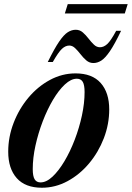

<svg xmlns="http://www.w3.org/2000/svg" viewBox="-20 -868 618 900"><path d="M334 -524Q412 -524 452 -479Q492 -434 492 -355Q492 -286 466.8 -220.2Q441.5 -154.5 397.5 -102Q353.5 -49.5 296.5 -18.8Q239.5 12 176.5 12Q98.5 12 58.5 -33Q18.5 -78 18.5 -157Q18.5 -226 43.8 -291.8Q69 -357.5 113 -410Q157 -462.5 214 -493.2Q271 -524 334 -524ZM170 -13Q197.5 -13 226.2 -40Q255 -67 282 -112.2Q309 -157.5 330.2 -213Q351.5 -268.5 364 -326.5Q376.5 -384.5 376.5 -436.5Q376.5 -469.5 368 -484.2Q359.5 -499 340 -499Q313 -499 284 -472Q255 -445 228.2 -399.8Q201.5 -354.5 180.2 -299Q159 -243.5 146.2 -185.5Q133.5 -127.5 133.5 -75.5Q133.5 -42.5 142.2 -27.8Q151 -13 170 -13ZM547.5 -723.5Q517.5 -660.5 495.2 -628Q473 -595.5 454.8 -584Q436.5 -572.5 418 -572.5Q399 -572.5 384.5 -585Q370 -597.5 357.5 -613.8Q345 -630 332.2 -642.2Q319.5 -654.5 305 -654.5Q287 -654.5 270.5 -639.2Q254 -624 227.5 -577.5H204Q235 -640.5 257.2 -673Q279.5 -705.5 297.8 -717Q316 -728.5 335 -728.5Q354 -728.5 368.2 -716Q382.5 -703.5 395 -687.2Q407.5 -671 420.2 -658.8Q433 -646.5 448.5 -646.5Q466.5 -646.5 483 -661.8Q499.5 -677 524.5 -723.5ZM284 -805 297.5 -848.5H578.5L565 -805Z"/></svg>

Font: Newsreader 72pt SemiBold
Style: Italic
Weight: 600
Italic angle: -17°
Designer: Hugues Gentile
Foundry: Production Type
Version: Version 1.003; ttfautohint (v1.8.3)